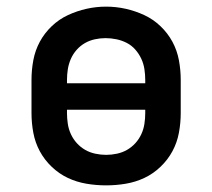

<svg xmlns="http://www.w3.org/2000/svg" viewBox="-20 -551 640 579"><path d="M300 8Q270 8 240.5 3Q211 -2 184.5 -14.5Q158 -27 136 -48Q114 -69 100 -95Q86 -121 80.5 -150.5Q75 -180 75 -210V-310Q75 -340 80.5 -369.5Q86 -399 100 -425Q114 -451 136 -472Q158 -493 185 -505.5Q212 -518 241 -524.5Q270 -531 300 -531Q330 -531 359 -524.5Q388 -518 415 -505.5Q442 -493 464 -472Q486 -451 500 -425Q514 -399 519.5 -369.5Q525 -340 525 -310V-210Q525 -180 519.5 -150.5Q514 -121 500 -95Q486 -69 464 -48Q442 -27 415.5 -14.5Q389 -2 359.5 3Q330 8 300 8ZM418 -300V-310Q418 -326 415.5 -342.5Q413 -359 406 -374Q399 -389 388 -401.5Q377 -414 362.5 -421.5Q348 -429 331.5 -432.5Q315 -436 298 -436Q282 -436 266 -432.5Q250 -429 236 -421Q222 -413 211 -400.5Q200 -388 193.5 -373Q187 -358 184.5 -342Q182 -326 182 -310V-300ZM300 -84Q316 -84 332.5 -87.5Q349 -91 363 -99Q377 -107 388 -119Q399 -131 406 -146Q413 -161 415.5 -177.5Q418 -194 418 -210V-220H182V-210Q182 -194 184.5 -177.5Q187 -161 194 -146Q201 -131 212 -119Q223 -107 237 -99Q251 -91 267.5 -87.5Q284 -84 300 -84Z"/></svg>

Font: Iosevka Custom SmBdEx
Style: Regular
Weight: 600
Width: 7
Monospace: yes
Designer: Belleve Invis
Foundry: Belleve Invis
Version: Version 11.2.4; ttfautohint (v1.8.4)